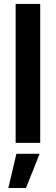

<svg xmlns="http://www.w3.org/2000/svg" viewBox="-20 -727 284 977"><path d="M184.6 0H59.6V-707H184.6ZM63.5 55.7H181.6L112.3 229.5H22.5Z"/></svg>

Font: Pretendard JP SemiBold
Style: Regular
Weight: 600
Designer: Base glyphs from Inter by Rasmus Andersson; Hangeul glyphs from Noto Sans CJK(Source Han Sans) by Jang Soo-young and Kan
Foundry: Kil Hyung-jin
Version: Version 1.309